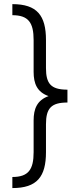

<svg xmlns="http://www.w3.org/2000/svg" viewBox="-20 -785 408 948"><path d="M313 -278.8V-342.3H309.1C231.9 -343.3 207 -371.6 207 -448.7V-587.4C207 -708.5 163.1 -764.6 41 -764.6V-710C120.6 -710 146 -672.9 146 -587.4V-430.2C146 -373 162.6 -330.6 219.7 -310.5C162.6 -290 146 -247.1 146 -190.4V-33.7C146 51.8 120.6 88.9 41 88.9V143.6C163.1 143.6 207 87.4 207 -33.7V-171.4C207 -250.5 232.9 -278.8 313 -278.8Z"/></svg>

Font: Raveo Display Display Light
Style: Regular
Weight: 300
Designer: Jakub Foglar, Rasmus Andersson (Inter)
Foundry: Jakubfoglar.com
Version: Version 1.100;Glyphs 3.2.3 (3260)